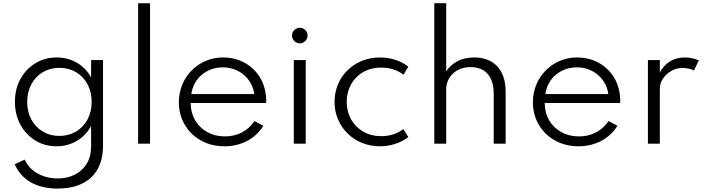

<svg xmlns="http://www.w3.org/2000/svg" viewBox="-20 -880 4328 1176"><path d="M333.5 275C505.5 275 611 184 611 14V-512H538V-405.5C517.5 -444 488.5 -474 451.5 -495.5C414 -517 373 -528 327.5 -528C278.5 -528 235 -516 196.5 -492.5C158 -469 127.5 -436.5 105 -396C82.5 -355 71.5 -308.5 71.5 -256C71.5 -203.5 83 -156.5 105.5 -115.5C128 -74.5 158.5 -42.5 197 -19C235.5 4.5 278.5 16 326 16C371.5 16 413 5 450.5 -17C487.5 -39 516.5 -69.5 538 -108V17C538 58 529 93 511.5 122.5C475.5 181 411.5 213 333.5 213C287 213 246 202.5 209.5 182C173 161 147 133 131.5 97.5L70 126C113.5 223.5 204 275 333.5 275ZM343.5 -47.5C305.5 -47.5 271.5 -56.5 242 -74.5C182 -110 146.5 -175.5 146.5 -255.5C146.5 -296 155 -332.5 172 -364C206 -427 267.5 -464.5 344 -464.5C382.5 -464.5 416.5 -455.5 446 -438C505.5 -402 541.5 -337 541.5 -255.5C541.5 -215.5 533 -180 516 -148.5C482 -85.5 421 -47.5 343.5 -47.5Z M899 0V-860H826V0Z M1354.5 16C1405.5 16 1452 5 1494 -17C1535.5 -39 1568.5 -70 1593 -109.5L1539 -138.5C1497.5 -78 1435 -44.5 1357.5 -44.5C1317 -44.5 1281 -53.5 1249.5 -71C1186.5 -106 1148 -169 1148 -249H1609C1610.5 -256.5 1610.5 -260 1610.5 -268C1609 -319 1597 -364 1574 -403C1527.5 -481 1446 -528 1344.5 -528C1270.5 -528 1203.5 -498.5 1154 -448.5C1104.5 -398.5 1075.5 -330.5 1075.5 -254C1075.5 -203 1087.5 -157 1111.5 -116.5C1135.5 -75.5 1168.5 -43 1211 -19.5C1253 4 1301 16 1354.5 16ZM1152 -304C1165 -400.5 1244.5 -467.5 1345.5 -467.5C1443.5 -467.5 1524.5 -399.5 1537.5 -304Z M1816.5 -614.5C1841.5 -614.5 1864 -636.5 1864 -662.5C1864 -689 1841.5 -710 1816.5 -710C1790 -710 1768.5 -688.5 1768.5 -662.5C1768.5 -636.5 1790 -614.5 1816.5 -614.5ZM1852.5 0V-512H1779.5V0Z M2306.5 16C2374.5 16 2436.5 -6 2481 -40.5L2450.5 -89.5C2415 -61.5 2367.5 -46 2315.5 -46C2274 -46 2237.5 -55 2205.5 -73.5C2141.5 -110 2103.5 -176.5 2103.5 -256C2103.5 -295.5 2112.5 -331 2130 -363C2165.5 -426.5 2231 -466 2315 -466C2368.5 -466 2413.5 -451.5 2451 -422.5L2481 -471.5C2437 -507 2374 -528 2306.5 -528C2149.5 -528 2029 -410.5 2029 -256C2029 -178 2059.5 -111 2110 -61.5C2160.5 -12 2230 16 2306.5 16Z M2713 0V-333.5C2713 -405 2769 -469 2862.5 -469C2952.5 -469 3004 -411.5 3004 -305.5V0H3077V-319.5C3077 -452 3004.5 -528 2885.5 -528C2843 -528 2807.5 -519.5 2778 -503C2748.5 -486.5 2727 -466 2713 -442V-860.5H2640V0Z M3523 16C3574 16 3620.5 5 3662.5 -17C3704 -39 3737 -70 3761.5 -109.5L3707.5 -138.5C3666 -78 3603.5 -44.5 3526 -44.5C3485.5 -44.5 3449.5 -53.5 3418 -71C3355 -106 3316.5 -169 3316.5 -249H3777.5C3779 -256.5 3779 -260 3779 -268C3777.5 -319 3765.5 -364 3742.5 -403C3696 -481 3614.5 -528 3513 -528C3439 -528 3372 -498.5 3322.5 -448.5C3273 -398.5 3244 -330.5 3244 -254C3244 -203 3256 -157 3280 -116.5C3304 -75.5 3337 -43 3379.5 -19.5C3421.5 4 3469.5 16 3523 16ZM3320.5 -304C3333.5 -400.5 3413 -467.5 3514 -467.5C3612 -467.5 3693 -399.5 3706 -304Z M4021.5 0V-338C4021.5 -359.5 4028 -380 4041.5 -399.5C4067.5 -437.5 4112 -464 4159.5 -464C4183 -464 4210.5 -458.5 4230.5 -448.5L4260.5 -510C4238 -520.5 4204.5 -528 4174.5 -528C4106.5 -528 4054 -496.5 4021.5 -436.5V-512H3948.5V0Z"/></svg>

Font: Spartan
Style: Regular
Weight: 400
Designer: Matt Bailey, Mirko Velimirovic
Foundry: Matt Bailey
Version: Version 1.003